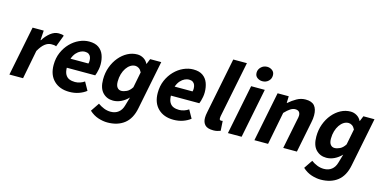

<svg xmlns="http://www.w3.org/2000/svg" viewBox="-83 -1185 3716 1856"><g transform="rotate(15 1775.0 -257.0)"><path d="M14.3 0 113.6 -496.1H225L218.9 -399.5H222.9Q252 -446.5 291.1 -477.3Q330.2 -508.1 372.9 -508.1Q391.7 -508.1 404.5 -505.8Q417.2 -503.5 424.7 -498.5L379.8 -380.2Q370.5 -385.7 356.7 -386.8Q343 -387.8 330.6 -387.8Q298.2 -387.8 267.4 -364Q236.6 -340.2 206.9 -287.4L151.1 0Z M615.6 12Q518.7 12 460.9 -44.5Q403.1 -100.9 403.1 -200.5Q403.1 -269.5 427.4 -325.8Q451.8 -382 491.7 -423Q531.6 -464 580.5 -486Q629.4 -508 678.5 -508Q738.2 -508 773.8 -482.9Q809.4 -457.8 825.2 -415.7Q841 -373.6 841 -322Q841 -298.3 836.8 -275.7Q832.7 -253.2 827.4 -235Q822 -216.9 817.6 -207.3H504.6L515.3 -300.7H724.6Q727 -308.4 727.8 -314.6Q728.6 -320.8 728.6 -329.1Q728.6 -349.2 722.5 -365.8Q716.4 -382.4 701.7 -392.3Q687 -402.3 662 -402.3Q643.4 -402.3 621 -392.1Q598.6 -381.9 578.7 -359.8Q558.7 -337.6 545.9 -301.9Q533 -266.2 533 -215.1Q533 -167.5 547.5 -141.2Q562 -114.9 587.1 -104.5Q612.2 -94.2 644.3 -94.2Q668.8 -94.2 694.6 -102.8Q720.3 -111.5 738.5 -124.8L784.3 -43.1Q753.8 -18.6 710.5 -3.3Q667.3 12 615.6 12Z M1047.4 202.6Q1004 202.6 956.1 187.2Q908.1 171.7 866.2 133.5L923.8 48Q952 68.3 984.3 81.3Q1016.6 94.2 1051.4 94.2Q1097.6 94.2 1128.8 69.6Q1159.9 45.1 1172.4 0.2L1197.9 -87.6Q1165.2 -53.2 1126.1 -34.4Q1087 -15.6 1045.8 -15.6Q983.2 -15.6 942.1 -58.8Q901.1 -102 901.1 -189.2Q901.1 -256.2 922.3 -313.9Q943.5 -371.6 980 -415.3Q1016.5 -459 1062.8 -483.5Q1109.1 -508 1160.2 -508Q1194 -508 1222.9 -490.7Q1251.8 -473.3 1266.2 -443H1268.6L1290.2 -496H1401.2L1303.5 -8.1Q1282.4 99.5 1216.2 151Q1150 202.6 1047.4 202.6ZM1098.8 -127.6Q1123.3 -127.6 1152.1 -141.4Q1181 -155.3 1203.9 -191.5L1234.8 -348.8Q1222.2 -374.1 1204.9 -385.3Q1187.5 -396.5 1169.6 -396.5Q1144 -396.5 1121.3 -382.1Q1098.6 -367.7 1081 -341.9Q1063.4 -316.1 1053.1 -281.6Q1042.9 -247.2 1042.9 -206.5Q1042.9 -166.5 1058.5 -147Q1074 -127.6 1098.8 -127.6Z M1657.6 12Q1560.7 12 1502.9 -44.5Q1445.1 -100.9 1445.1 -200.5Q1445.1 -269.5 1469.4 -325.8Q1493.8 -382 1533.7 -423Q1573.6 -464 1622.5 -486Q1671.4 -508 1720.5 -508Q1780.2 -508 1815.8 -482.9Q1851.4 -457.8 1867.2 -415.7Q1883 -373.6 1883 -322Q1883 -298.3 1878.8 -275.7Q1874.7 -253.2 1869.4 -235Q1864 -216.9 1859.6 -207.3H1546.6L1557.3 -300.7H1766.6Q1769 -308.4 1769.8 -314.6Q1770.6 -320.8 1770.6 -329.1Q1770.6 -349.2 1764.5 -365.8Q1758.4 -382.4 1743.7 -392.3Q1729 -402.3 1704 -402.3Q1685.4 -402.3 1663 -392.1Q1640.6 -381.9 1620.7 -359.8Q1600.7 -337.6 1587.9 -301.9Q1575 -266.2 1575 -215.1Q1575 -167.5 1589.5 -141.2Q1604 -114.9 1629.1 -104.5Q1654.2 -94.2 1686.3 -94.2Q1710.8 -94.2 1736.6 -102.8Q1762.3 -111.5 1780.5 -124.8L1826.3 -43.1Q1795.8 -18.6 1752.5 -3.3Q1709.3 12 1657.6 12Z M2057.2 11.1Q1997.9 11.1 1973.3 -14.9Q1948.6 -40.8 1948.6 -85.7Q1948.6 -98.9 1950.4 -113.2Q1952.2 -127.4 1956.2 -146.2L2067 -700.4H2203.7L2091.3 -141.1Q2090.3 -132.5 2089.8 -127.8Q2089.3 -123.1 2089.3 -117.5Q2089.3 -98.8 2106.4 -98.8Q2109.4 -98.8 2112.7 -99.3Q2116 -99.8 2122 -100.8L2128 -3.1Q2113.3 2.4 2095.5 6.8Q2077.6 11.1 2057.2 11.1Z M2201.2 0 2300.7 -496H2437.4L2338.3 0ZM2391.7 -570.3Q2364.1 -570.3 2340.8 -587Q2317.6 -603.6 2317.6 -636.2Q2317.6 -669.1 2342.7 -693.3Q2367.8 -717.4 2403 -717.4Q2431.5 -717.4 2454.3 -700.4Q2477.2 -683.3 2477.2 -651.2Q2477.2 -616.2 2452.6 -593.3Q2428 -570.3 2391.7 -570.3Z M2466.3 0 2565.6 -496.1H2677L2674.9 -429.7H2678.9Q2715.1 -461.2 2756.1 -484.7Q2797.1 -508.1 2844.3 -508.1Q2906.3 -508.1 2933.9 -475.6Q2961.6 -443.1 2961.6 -380.6Q2961.6 -364.2 2959.7 -346.4Q2957.7 -328.5 2953.6 -310L2891.6 0H2754.8L2813.5 -292.8Q2816.9 -308.4 2819.2 -319.3Q2821.5 -330.3 2821.5 -340.3Q2821.5 -365.9 2808.7 -378.7Q2796 -391.5 2771.1 -391.5Q2747.9 -391.5 2723.5 -376Q2699.1 -360.4 2666.9 -326.7L2603.1 0Z M3181.4 202.6Q3138 202.6 3090.1 187.2Q3042.1 171.7 3000.2 133.5L3057.8 48Q3086 68.3 3118.3 81.3Q3150.6 94.2 3185.4 94.2Q3231.6 94.2 3262.8 69.6Q3293.9 45.1 3306.4 0.2L3331.9 -87.6Q3299.2 -53.2 3260.1 -34.4Q3221 -15.6 3179.8 -15.6Q3117.2 -15.6 3076.1 -58.8Q3035.1 -102 3035.1 -189.2Q3035.1 -256.2 3056.3 -313.9Q3077.5 -371.6 3114 -415.3Q3150.5 -459 3196.8 -483.5Q3243.1 -508 3294.2 -508Q3328 -508 3356.9 -490.7Q3385.8 -473.3 3400.2 -443H3402.6L3424.2 -496H3535.2L3437.5 -8.1Q3416.4 99.5 3350.2 151Q3284 202.6 3181.4 202.6ZM3232.8 -127.6Q3257.3 -127.6 3286.1 -141.4Q3315 -155.3 3337.9 -191.5L3368.8 -348.8Q3356.2 -374.1 3338.9 -385.3Q3321.5 -396.5 3303.6 -396.5Q3278 -396.5 3255.3 -382.1Q3232.6 -367.7 3215 -341.9Q3197.4 -316.1 3187.1 -281.6Q3176.9 -247.2 3176.9 -206.5Q3176.9 -166.5 3192.5 -147Q3208 -127.6 3232.8 -127.6Z"/></g></svg>

Font: Source Sans 3 VF
Style: Italic
Weight: 200
Italic angle: -11°
Designer: Paul D. Hunt
Foundry: Adobe Systems Incorporated
Version: Version 3.042;hotconv 1.0.118;makeotfexe 2.5.65603